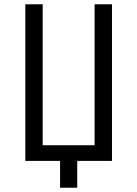

<svg xmlns="http://www.w3.org/2000/svg" viewBox="-20 -750 640 895"><path d="M260 125V0H98V-730H179V-73H421V-730H502V0H340V125Z"/></svg>

Font: JetBrains Mono NL Light
Style: Regular
Weight: 300
Monospace: yes
Designer: Philipp Nurullin, Konstantin Bulenkov
Foundry: JetBrains
Version: Version 2.305; ttfautohint (v1.8.4.7-5d5b)